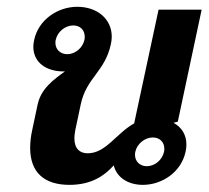

<svg xmlns="http://www.w3.org/2000/svg" viewBox="-20 -528 605 557"><path d="M164.2 -320.8H168.3C135 -296.7 99.2 -270.8 89.2 -225L73.3 -150C69.2 -131.7 67.5 -114.2 67.5 -99.2C67.5 -28.3 107.5 8.3 181.7 8.3C245 8.3 283.3 -18.3 310 -48.3C318.3 -13.3 351.7 8.3 394.2 8.3C450.8 8.3 505.8 -29.2 518.3 -87.5C520 -95 520.8 -101.7 520.8 -108.3C520.8 -137.5 506.7 -159.2 483.3 -171.7L495.8 -175L565 -500H440L369.2 -170C316.7 -140.8 287.5 -83.3 234.2 -83.3C212.5 -83.3 195.8 -95.8 195.8 -126.7C195.8 -133.3 196.7 -140.8 198.3 -150L214.2 -225C230.8 -303.3 284.2 -319.2 301.7 -400C303.3 -407.5 304.2 -415 304.2 -421.7C304.2 -472.5 262.5 -508.3 204.2 -508.3C147.5 -508.3 91.7 -470.8 79.2 -412.5C77.5 -405 76.7 -398.3 76.7 -392.5C76.7 -346.7 114.2 -320.8 164.2 -320.8ZM175 -370.8C155 -370.8 140.8 -385 140.8 -403.3C140.8 -406.7 140.8 -409.2 141.7 -412.5C146.7 -435.8 169.2 -454.2 192.5 -454.2C212.5 -454.2 225.8 -440.8 225.8 -421.7C225.8 -418.3 225.8 -415.8 225 -412.5C220 -389.2 198.3 -370.8 175 -370.8ZM423.3 -129.2C443.3 -129.2 456.7 -115.8 456.7 -96.7C456.7 -93.3 456.7 -90.8 455.8 -87.5C450.8 -64.2 429.2 -45.8 405.8 -45.8C385.8 -45.8 371.7 -60 371.7 -78.3C371.7 -81.7 371.7 -84.2 372.5 -87.5C377.5 -110.8 400 -129.2 423.3 -129.2Z"/></svg>

Font: BoonHome
Style: Bold Oblique
Weight: 700
Italic angle: -12°
Designer: Sungsit Sawaiwan
Foundry: Sungsit Sawaiwan
Version: Version 0.2